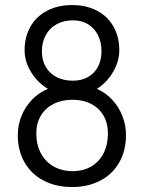

<svg xmlns="http://www.w3.org/2000/svg" viewBox="-20 -732 570 763"><path d="M266.5 11.2Q202 11.2 153.2 -14.4Q104.4 -40 77.5 -86.9Q50.7 -133.8 50.7 -195.3Q50.7 -235.4 65.6 -271.8Q80.6 -308.2 107.6 -336.3Q134.6 -364.3 170.3 -378.9Q128.5 -404.2 103.1 -446.2Q77.8 -488.2 77.8 -532.2Q77.8 -585.9 101.3 -626.7Q124.9 -667.5 167.7 -689.7Q210.6 -711.9 267 -711.9Q322.6 -711.9 365.1 -689.7Q407.6 -667.5 430.8 -626.7Q454.1 -585.9 454.1 -532.2Q454.1 -488.8 429.6 -446.5Q405.1 -404.3 365.1 -378.9Q399.6 -363.8 425.8 -335.8Q451.9 -307.7 466.3 -271.3Q480.7 -234.9 480.7 -195.3Q480.7 -133.8 454.1 -86.9Q427.5 -40 378.9 -14.4Q330.3 11.2 266.5 11.2ZM268.9 -51.9Q310.7 -51.9 342.5 -70.4Q374.2 -89 391.5 -122.8Q408.9 -156.7 408.9 -201.7Q408.9 -241.8 391.5 -272.2Q374.1 -302.5 342.2 -319Q310.3 -335.6 268.4 -335.6Q225.5 -335.6 192.8 -319Q160.2 -302.4 142.2 -272.2Q124.3 -241.9 124.3 -202.1Q124.3 -157.2 142.2 -123.3Q160.2 -89.4 193 -70.6Q225.9 -51.9 268.9 -51.9ZM269.4 -411.3Q303.5 -411.3 329.3 -425.7Q355.1 -440.2 369.2 -466.5Q383.3 -492.9 383.3 -527.8Q383.3 -564.6 369.2 -592.5Q355.2 -620.5 329.6 -635.9Q304 -651.2 270.4 -651.2Q233.3 -651.2 205.3 -635.9Q177.3 -620.5 161.9 -592.5Q146.5 -564.6 146.5 -527.8Q146.5 -492.8 161.7 -466.5Q176.9 -440.2 204.8 -425.7Q232.7 -411.3 269.4 -411.3Z"/></svg>

Font: DavidDev Light
Style: Regular
Weight: 300
Designer: David.dev
Foundry: David.dev
Version: Version 1.001;FEAKit 1.0